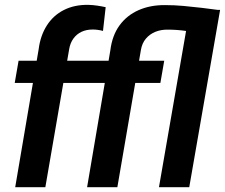

<svg xmlns="http://www.w3.org/2000/svg" viewBox="-20 -782 939 802"><path d="M169.4 0H43.5L141.6 -577.1Q148.9 -633.8 175.8 -675.8Q202.6 -717.8 246.8 -740.2Q291 -762.7 349.6 -761.7Q367.7 -761.2 385.7 -758.5Q403.8 -755.9 421.4 -752L410.2 -652.8Q399.4 -655.8 388.7 -657.2Q377.9 -658.7 367.2 -658.7Q340.8 -658.7 320.6 -649.2Q300.3 -639.6 286.9 -621.3Q273.4 -603 269 -577.1ZM368.2 -528.3 351.6 -435.5H41.5L57.6 -528.3ZM470.2 0H343.8L440.9 -571.8Q448.7 -634.3 479.5 -676.3Q510.3 -718.3 559.1 -739.7Q607.9 -761.2 669.4 -760.7Q707.5 -760.7 745.8 -757.3Q784.2 -753.9 822.3 -749.3Q860.4 -744.6 897.5 -739.7L834.5 -640.6Q796.4 -647 757.8 -652.6Q719.2 -658.2 681.2 -658.2Q652.8 -658.7 629.2 -649.2Q605.5 -639.6 589.4 -620.6Q573.2 -601.6 568.4 -572.3ZM644 0 772.5 -740.7H899.4L770.5 0ZM666 -528.3 649.9 -435.5H341.8L357.9 -528.3Z"/></svg>

Font: Roboto SemiBold
Style: Italic
Weight: 600
Designer: Christian Robertson
Foundry: Google
Version: Version 3.009; 2024